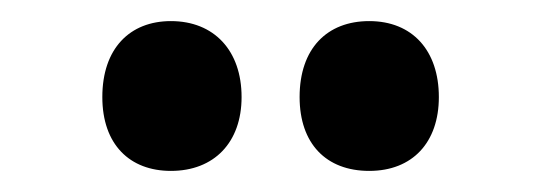

<svg xmlns="http://www.w3.org/2000/svg" viewBox="-20 -777 513 182"><path d="M77 -685C77 -640 103 -615 142 -615C183 -615 209 -642 209 -685C209 -729 183 -757 142 -757C103 -757 77 -731 77 -685ZM264 -685C264 -641 289 -615 330 -615C371 -615 396 -642 396 -685C396 -729 371 -757 330 -757C290 -757 264 -731 264 -685Z"/></svg>

Font: Noto Sans Myanmar ExtraCondensed ExtraBold
Style: Regular
Weight: 800
Width: 2
Designer: Monotype Design Team
Foundry: Monotype Imaging Inc.
Version: Version 2.107